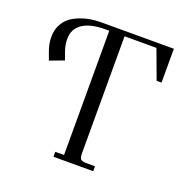

<svg xmlns="http://www.w3.org/2000/svg" viewBox="-125 -823 933 945"><g transform="rotate(20 341.5 -351.0)"><path d="M41 -550.8Q41 -590.8 59.1 -621.3Q77.1 -651.9 107.7 -668.7Q138.2 -685.5 173.1 -693.8Q208 -702.1 247.1 -702.1H627.9V-524.9H602.1L545.9 -676.8H378.9V-65.9Q378.9 -41 386 -33.4Q393.1 -25.9 418 -25.9H460.9V0H252.9V-25.9H298.8V-676.8H278.8Q199.7 -676.8 158.9 -648.7Q118.2 -620.6 118.2 -569.8Q118.2 -538.6 127.9 -509.8L144 -464.8L69.8 -437L55.2 -477.1Q41 -514.6 41 -550.8Z"/></g></svg>

Font: Dihjauti S
Style: Regular
Weight: 400
Designer: T. Christopher White
Version: Version 3.0.0